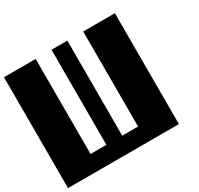

<svg xmlns="http://www.w3.org/2000/svg" viewBox="-179 -1219 1358 1312"><g transform="rotate(-30 500.0 -562.5)"><path d="M0 -125V-1000H250V-250H375V-1000H500V-250H625V-1000H875V-125Z"/></g></svg>

Font: Press Start 2P
Style: Regular
Weight: 400
Designer: CodeMan38
Foundry: CodeMan38
Version: Version 3.000